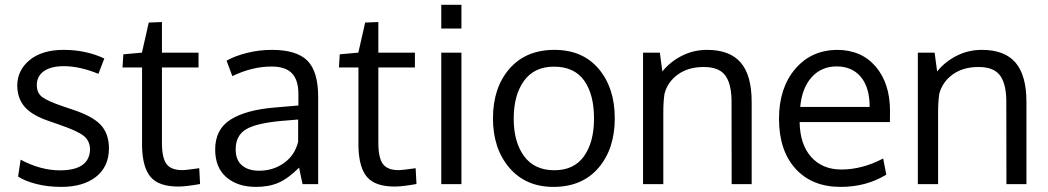

<svg xmlns="http://www.w3.org/2000/svg" viewBox="-20 -750 4267 782"><path d="M229.5 11.2Q174.8 11.2 128.7 -0.5Q82.5 -12.2 53.7 -30.8L64 -99.6Q145.5 -56.2 224.1 -56.2Q343.3 -56.2 346.7 -140.1Q346.7 -175.8 321.3 -196.3Q295.9 -216.8 221.7 -242.2L181.2 -256.3Q110.8 -279.8 80.8 -314.5Q50.8 -349.1 50.3 -400.9Q50.3 -463.9 100.8 -505.4Q151.4 -546.9 239.3 -546.9Q330.1 -546.9 404.8 -511.7L380.9 -449.2Q305.2 -480.5 239.3 -480.5Q188 -480.5 158.9 -460.2Q129.9 -439.9 129.9 -403.3Q129.9 -372.1 150.9 -355.5Q171.9 -338.9 234.9 -317.4Q251 -311.5 275.4 -303.7Q356.4 -277.3 390.1 -241.5Q423.8 -205.6 423.8 -144.5Q422.9 -70.3 370.6 -29.5Q318.4 11.2 229.5 11.2Z M706.1 9.8Q627 9.8 593.8 -28.8Q560.5 -67.4 558.6 -153.3V-475.1H479L482.4 -528.8L558.1 -535.6L585.9 -658.2L639.6 -660.2V-535.6H788.6V-475.1H639.6V-168Q639.6 -106.9 658.2 -82Q676.8 -57.1 721.7 -57.1Q737.8 -57.1 791.5 -64.9L794.9 -0.5Q736.8 9.8 706.1 9.8Z M1035.2 -54.7Q1093.3 -54.7 1137.5 -86.7Q1181.6 -118.7 1194.3 -172.9V-263.2Q1191.9 -263.2 1164.8 -260.7Q1137.7 -258.3 1129.4 -257.8Q1023.4 -248.5 981.7 -223.1Q939.9 -197.8 939.9 -141.6Q939.9 -98.6 965.3 -76.7Q990.7 -54.7 1035.2 -54.7ZM1212.4 0Q1205.1 -31.2 1198.2 -67.4Q1153.8 -22.9 1114.7 -5.9Q1075.7 11.2 1022.9 11.2Q947.8 11.2 902.1 -28.1Q856.4 -67.4 856.4 -141.1Q856.4 -223.1 918.7 -262.7Q981 -302.2 1098.1 -312Q1114.3 -313.5 1146.7 -316.2Q1179.2 -318.8 1195.3 -320.3V-367.7Q1195.3 -424.3 1168.9 -451.7Q1142.6 -479 1085.9 -479Q1006.8 -479 926.3 -439.9Q923.8 -445.8 913.6 -473.9Q903.3 -502 902.8 -502.9Q938.5 -522.9 987.5 -534.9Q1036.6 -546.9 1087.4 -546.9Q1187.5 -546.9 1231.7 -503.2Q1275.9 -459.5 1275.9 -354.5V0Z M1587.4 9.8Q1508.3 9.8 1475.1 -28.8Q1441.9 -67.4 1439.9 -153.3V-475.1H1360.4L1363.8 -528.8L1439.5 -535.6L1467.3 -658.2L1521 -660.2V-535.6H1669.9V-475.1H1521V-168Q1521 -106.9 1539.6 -82Q1558.1 -57.1 1603 -57.1Q1619.1 -57.1 1672.9 -64.9L1676.3 -0.5Q1618.2 9.8 1587.4 9.8Z M1859.4 -535.6V0H1777.3V-535.6ZM1859.4 -730.5V-633.8H1777.3V-730.5Z M2072.3 -266.6Q2072.3 -171.4 2114.5 -114Q2156.7 -56.6 2237.8 -56.6Q2317.9 -56.6 2358.6 -113.8Q2399.4 -170.9 2399.4 -267.6Q2399.4 -365.7 2359.1 -422.1Q2318.8 -478.5 2236.3 -478.5Q2156.2 -478.5 2114.3 -420.9Q2072.3 -363.3 2072.3 -266.6ZM2483.9 -268.1Q2483.9 -143.6 2417.5 -66.2Q2351.1 11.2 2233.9 11.2Q2121.1 11.2 2054.4 -66.9Q1987.8 -145 1987.8 -267.6Q1987.8 -392.6 2054.7 -469.7Q2121.6 -546.9 2238.3 -546.9Q2353 -546.9 2418.5 -469.5Q2483.9 -392.1 2483.9 -268.1Z M2599.1 0V-535.6H2667.5L2677.7 -459Q2709.5 -498.5 2757.1 -522.7Q2804.7 -546.9 2859.9 -546.9Q2952.6 -546.9 2997.1 -494.9Q3041.5 -442.9 3041.5 -335V0H2960Q2960 -322.3 2959.5 -345.2Q2957.5 -413.6 2931.9 -445.3Q2906.2 -477.1 2846.2 -477.1Q2783.2 -477.1 2741.2 -446.8Q2699.2 -416.5 2686.5 -368.2Q2681.6 -335.4 2681.6 -293V0Z M3239.3 -314.5H3522Q3522 -394 3486.1 -436.8Q3450.2 -479.5 3387.7 -479.5Q3325.2 -479.5 3285.6 -435.3Q3246.1 -391.1 3239.3 -314.5ZM3403.8 11.2Q3287.1 11.2 3220 -63Q3152.8 -137.2 3152.8 -266.1Q3152.8 -390.6 3217.8 -468Q3282.7 -545.4 3388.7 -546.9Q3488.3 -546.9 3546.6 -478.8Q3605 -410.6 3605 -296.9Q3605 -291 3604.7 -275.4Q3604.5 -259.8 3604.5 -252.9H3236.8Q3238.3 -161.6 3283.9 -110.6Q3329.6 -59.6 3406.7 -59.6Q3491.7 -59.6 3577.1 -104.5L3589.8 -38.6Q3508.3 11.2 3403.8 11.2Z M3718.3 0V-535.6H3786.6L3796.9 -459Q3828.6 -498.5 3876.2 -522.7Q3923.8 -546.9 3979 -546.9Q4071.8 -546.9 4116.2 -494.9Q4160.6 -442.9 4160.6 -335V0H4079.1Q4079.1 -322.3 4078.6 -345.2Q4076.7 -413.6 4051 -445.3Q4025.4 -477.1 3965.3 -477.1Q3902.3 -477.1 3860.4 -446.8Q3818.4 -416.5 3805.7 -368.2Q3800.8 -335.4 3800.8 -293V0Z"/></svg>

Font: Oxygen
Style: Regular
Weight: 400
Designer: Vernon Adams
Foundry: Vernon Adams
Version: Version Release 0.2.3 webfont; ttfautohint (v0.93.3-1d66) -l